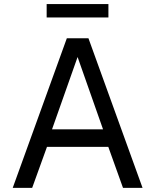

<svg xmlns="http://www.w3.org/2000/svg" viewBox="-20 -908 750 928"><path d="M41.5 0 303 -723H407.5L669 0H574.5L503.5 -198H207L135.5 0ZM231.5 -283H478L355 -632.5ZM504 -888.5V-823.5H205.5V-888.5Z"/></svg>

Font: Public Sans
Style: Regular
Weight: 400
Designer: The Public Sans project authors (U.S. Web Design System). Libre Franklin designed by Pablo Impallari and Rodrigo Fuenzal
Version: Version 1.008; ttfautohint (v1.8.1) -l 8 -r 50 -G 200 -x 14 